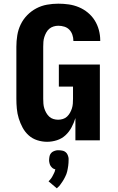

<svg xmlns="http://www.w3.org/2000/svg" viewBox="-20 -763 640 1044"><path d="M236 8Q209 8 182.5 -0.5Q156 -9 136 -27Q116 -45 103 -69Q90 -93 82 -119Q74 -145 71.5 -172Q69 -199 69 -226V-509Q69 -540 74 -571Q79 -602 92.5 -630Q106 -658 128 -680.5Q150 -703 177.5 -717.5Q205 -732 235.5 -737.5Q266 -743 297 -743Q326 -743 354 -739Q382 -735 408.5 -724Q435 -713 457.5 -694.5Q480 -676 495 -652Q510 -628 517.5 -600Q525 -572 525 -544V-540H379V-542Q379 -558 373.5 -574Q368 -590 357 -601.5Q346 -613 330 -618Q314 -623 297 -623Q284 -623 271 -619Q258 -615 248 -606.5Q238 -598 231.5 -586Q225 -574 221 -561.5Q217 -549 216 -536Q215 -523 215 -509V-226Q215 -213 216 -199.5Q217 -186 221 -173.5Q225 -161 231.5 -149.5Q238 -138 247.5 -129Q257 -120 270 -116Q283 -112 296 -112Q309 -112 322 -116Q335 -120 344.5 -129Q354 -138 360.5 -149.5Q367 -161 371 -173.5Q375 -186 376 -199.5Q377 -213 377 -226V-292H300V-412H523V0H390V-121Q382 -95 369 -70.5Q356 -46 336 -27.5Q316 -9 289.5 -0.5Q263 8 236 8ZM289 261 244 223Q248 219 251.5 215Q255 211 258 207Q261 203 263.5 198.5Q266 194 268.5 189Q271 184 274 178Q277 172 278 169V167L281 158Q277 157 273.5 155.5Q270 154 267 152Q264 150 261.5 147Q259 144 256.5 141Q254 138 252.5 134.5Q251 131 250 127.5Q249 124 248 119Q247 114 247 112V107Q247 103 247.5 99Q248 95 248.5 91.5Q249 88 250 84Q251 80 253 76.5Q255 73 257.5 70Q260 67 263 64.5Q266 62 269.5 60.5Q273 59 276.5 57.5Q280 56 285 55Q290 54 292 54H300Q304 54 308 54.5Q312 55 315.5 55.5Q319 56 323 57Q327 58 330.5 60Q334 62 337 64.5Q340 67 342.5 70Q345 73 346.5 76.5Q348 80 349.5 83.5Q351 87 352 92Q353 97 353 99V107Q353 115 352.5 122.5Q352 130 351 138Q350 146 348.5 153.5Q347 161 345.5 168.5Q344 176 341 183.5Q338 191 334.5 198Q331 205 327.5 211.5Q324 218 319.5 224.5Q315 231 309 239.5Q303 248 301 250L297 253Z"/></svg>

Font: Iosevka Aile Heavy
Style: Regular
Weight: 900
Designer: Belleve Invis
Foundry: Belleve Invis
Version: Version 31.1.0; ttfautohint (v1.8.4)